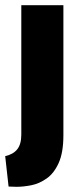

<svg xmlns="http://www.w3.org/2000/svg" viewBox="-25 -548 312 739"><path d="M39 171Q28 171 21.5 170.5Q15 170 8 170L-5 53Q26 46 41.5 26.5Q57 7 57 -30V-528H219V-28Q219 39 201 79Q183 119 154.5 139Q126 159 95.5 165Q65 171 39 171Z"/></svg>

Font: Bricolage Grotesque 12pt Condensed ExtraBold
Style: Regular
Weight: 800
Width: 3
Designer: Mathieu Triay
Foundry: Atelier Triay
Version: Version 1.001; ttfautohint (v1.8.4.7-5d5b);gftools[0.9.33.de